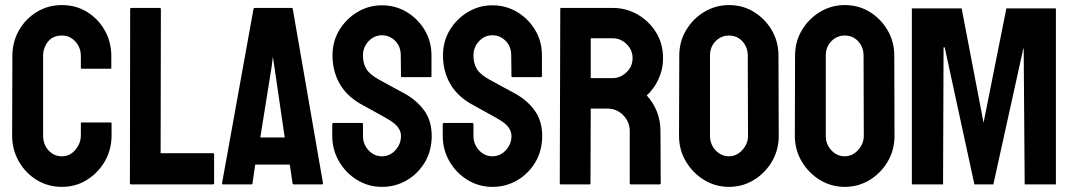

<svg xmlns="http://www.w3.org/2000/svg" viewBox="-20 -727 4211 757"><path d="M223.6 9.8Q169.4 9.8 124.5 -17.6Q80.1 -44.9 54 -91.1Q27.8 -137.2 27.8 -193.8L28.8 -505.9Q28.8 -561.5 54.2 -606.4Q79.6 -651.9 124.3 -679.4Q168.9 -707 223.6 -707Q279.3 -707 322.8 -680.2Q366.7 -653.3 392.8 -607.7Q418.9 -562 418.9 -505.9V-460Q418.9 -456.1 415 -456.1H302.7Q298.8 -456.1 298.8 -460V-505.9Q298.8 -539.1 277.3 -563Q255.9 -586.9 223.6 -586.9Q188 -586.9 168.9 -562.5Q149.9 -538.1 149.9 -505.9V-193.8Q149.9 -157.2 171.4 -134Q192.9 -110.8 223.6 -110.8Q255.9 -110.8 277.3 -136.5Q298.8 -162.1 298.8 -193.8V-240.2Q298.8 -244.1 302.7 -244.1H416Q419.9 -244.1 419.9 -240.2V-193.8Q419.9 -137.7 393.6 -91.3Q366.7 -45.4 322.8 -17.8Q278.8 9.8 223.6 9.8Z M819.3 0H496.1Q492.2 0 492.2 -4.9L493.2 -690.9Q493.2 -695.8 498 -695.8H609.4Q614.3 -695.8 614.3 -690.9L613.3 -123H819.3Q824.2 -123 824.2 -118.2V-4.9Q824.2 0 819.3 0Z M855.5 -4.9 979.5 -691.9Q980.5 -695.8 984.4 -695.8H1129.4Q1133.3 -695.8 1134.3 -691.9L1253.4 -4.9Q1253.9 0 1249.5 0H1138.7Q1133.8 0 1133.3 -4.9L1122.6 -78.1H986.3L975.6 -4.9Q975.1 0 970.7 0H859.4Q855.5 0 855.5 -4.9ZM1051.3 -465.8 1006.3 -185.1H1102.5L1061.5 -465.8L1055.7 -502.9Z M1485.8 9.8Q1432.6 9.8 1387.7 -17.6Q1343.3 -44.9 1316.7 -90.6Q1290 -136.2 1290 -190.9V-236.8Q1290 -242.2 1294.9 -242.2H1407.2Q1411.1 -242.2 1411.1 -236.8V-190.9Q1411.1 -158.2 1433.1 -134.5Q1455.1 -110.8 1485.8 -110.8Q1517.1 -110.8 1539.1 -135Q1561 -159.2 1561 -190.9Q1561 -227.5 1513.2 -254.9Q1505.4 -259.8 1492.9 -266.8Q1480.5 -273.9 1463.4 -283.2Q1446.3 -292.5 1430.2 -301.5Q1414.1 -310.5 1398.9 -318.8Q1344.2 -351.1 1317.6 -399.7Q1291 -448.2 1291 -508.8Q1291 -564.5 1318.4 -609.4Q1345.7 -653.8 1389.9 -679.9Q1434.1 -706.1 1485.8 -706.1Q1539.1 -706.1 1583.5 -679.7Q1627.9 -652.8 1654.5 -608.4Q1681.2 -564 1681.2 -508.8V-426.8Q1681.2 -422.9 1677.2 -422.9H1564.9Q1561 -422.9 1561 -426.8L1560.1 -508.8Q1560.1 -543.9 1538.1 -565.9Q1516.1 -587.9 1485.8 -587.9Q1455.1 -587.9 1433.1 -564.5Q1411.1 -541 1411.1 -508.8Q1411.1 -476.1 1425 -454.1Q1439 -432.1 1476.1 -412.1Q1480 -410.2 1494.1 -402.3Q1508.3 -394.5 1525.6 -385Q1543 -375.5 1557.1 -367.9Q1571.3 -360.4 1574.2 -358.9Q1624 -331.1 1653.1 -290.5Q1682.1 -250 1682.1 -190.9Q1682.1 -133.8 1655.8 -88.4Q1628.9 -43 1584.5 -16.6Q1540 9.8 1485.8 9.8Z M1921.4 9.8Q1868.2 9.8 1823.2 -17.6Q1778.8 -44.9 1752.2 -90.6Q1725.6 -136.2 1725.6 -190.9V-236.8Q1725.6 -242.2 1730.5 -242.2H1842.8Q1846.7 -242.2 1846.7 -236.8V-190.9Q1846.7 -158.2 1868.7 -134.5Q1890.6 -110.8 1921.4 -110.8Q1952.6 -110.8 1974.6 -135Q1996.6 -159.2 1996.6 -190.9Q1996.6 -227.5 1948.7 -254.9Q1940.9 -259.8 1928.5 -266.8Q1916 -273.9 1898.9 -283.2Q1881.8 -292.5 1865.7 -301.5Q1849.6 -310.5 1834.5 -318.8Q1779.8 -351.1 1753.2 -399.7Q1726.6 -448.2 1726.6 -508.8Q1726.6 -564.5 1753.9 -609.4Q1781.2 -653.8 1825.4 -679.9Q1869.6 -706.1 1921.4 -706.1Q1974.6 -706.1 2019 -679.7Q2063.5 -652.8 2090.1 -608.4Q2116.7 -564 2116.7 -508.8V-426.8Q2116.7 -422.9 2112.8 -422.9H2000.5Q1996.6 -422.9 1996.6 -426.8L1995.6 -508.8Q1995.6 -543.9 1973.6 -565.9Q1951.7 -587.9 1921.4 -587.9Q1890.6 -587.9 1868.7 -564.5Q1846.7 -541 1846.7 -508.8Q1846.7 -476.1 1860.6 -454.1Q1874.5 -432.1 1911.6 -412.1Q1915.5 -410.2 1929.7 -402.3Q1943.8 -394.5 1961.2 -385Q1978.5 -375.5 1992.7 -367.9Q2006.8 -360.4 2009.8 -358.9Q2059.6 -331.1 2088.6 -290.5Q2117.7 -250 2117.7 -190.9Q2117.7 -133.8 2091.3 -88.4Q2064.5 -43 2020 -16.6Q1975.6 9.8 1921.4 9.8Z M2304.2 0H2190.9Q2187 0 2187 -4.9L2189 -691.9Q2189 -695.8 2192.9 -695.8H2395Q2449.2 -695.8 2494.6 -669.4Q2540 -643.1 2567.1 -598.6Q2594.2 -554.2 2594.2 -498Q2594.2 -461.4 2583 -431.6Q2571.8 -401.9 2556.9 -381.3Q2542 -360.8 2529.8 -351.1Q2584 -291 2584 -210L2585 -4.9Q2585 0 2580.1 0H2466.8Q2462.9 0 2462.9 -2.9V-210Q2462.9 -246.1 2437.5 -272.5Q2412.1 -298.8 2375 -298.8H2309.1L2308.1 -4.9Q2308.1 0 2304.2 0ZM2395 -576.2H2309.1V-418.9H2395Q2425.8 -418.9 2450 -441.9Q2474.1 -464.8 2474.1 -498Q2474.1 -529.8 2450.7 -553Q2427.2 -576.2 2395 -576.2Z M2854 9.8Q2800.8 9.8 2755.9 -17.6Q2711.4 -44.9 2684.3 -90.6Q2657.2 -136.2 2657.2 -190.9L2658.2 -507.8Q2658.2 -563.5 2685.1 -607.9Q2711.4 -652.8 2756.3 -679.9Q2801.3 -707 2854 -707Q2908.7 -707 2952.1 -680.2Q2996.1 -653.3 3022.7 -608.2Q3049.3 -563 3049.3 -507.8L3050.3 -190.9Q3050.3 -136.2 3023.9 -90.8Q2997.1 -44.9 2952.6 -17.6Q2908.2 9.8 2854 9.8ZM2854 -110.8Q2884.3 -110.8 2906.7 -135.5Q2929.2 -160.2 2929.2 -190.9L2928.2 -507.8Q2928.2 -541 2907.2 -564Q2886.2 -586.9 2854 -586.9Q2823.2 -586.9 2801.3 -564.5Q2779.3 -542 2779.3 -507.8V-190.9Q2779.3 -158.2 2801.3 -134.5Q2823.2 -110.8 2854 -110.8Z M3310.5 9.8Q3257.3 9.8 3212.4 -17.6Q3168 -44.9 3140.9 -90.6Q3113.8 -136.2 3113.8 -190.9L3114.7 -507.8Q3114.7 -563.5 3141.6 -607.9Q3168 -652.8 3212.9 -679.9Q3257.8 -707 3310.5 -707Q3365.2 -707 3408.7 -680.2Q3452.6 -653.3 3479.2 -608.2Q3505.9 -563 3505.9 -507.8L3506.8 -190.9Q3506.8 -136.2 3480.5 -90.8Q3453.6 -44.9 3409.2 -17.6Q3364.7 9.8 3310.5 9.8ZM3310.5 -110.8Q3340.8 -110.8 3363.3 -135.5Q3385.7 -160.2 3385.7 -190.9L3384.8 -507.8Q3384.8 -541 3363.8 -564Q3342.8 -586.9 3310.5 -586.9Q3279.8 -586.9 3257.8 -564.5Q3235.8 -542 3235.8 -507.8V-190.9Q3235.8 -158.2 3257.8 -134.5Q3279.8 -110.8 3310.5 -110.8Z M3700.2 -540.5H3704.6L3821.8 0H3896.5L4014.6 -535.6H4016.1L4020 0H4143.1V-693.8H3947.8L3857.9 -243.2L3771.5 -693.8H3575.2V0H3698.2Z"/></svg>

Font: Koulen
Style: Regular
Weight: 400
Designer: Danh Hong
Version: Version 8.00;December 21, 2023;FontCreator 13.0.0.2620 64-bi